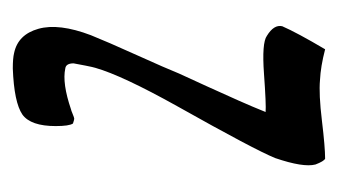

<svg xmlns="http://www.w3.org/2000/svg" viewBox="-134 -638 528 300"><g transform="rotate(-90 130.0 -488.0)"><path d="M173 -732Q189 -732 197 -730Q226 -724 235 -692Q244 -660 225 -610Q215 -585 194 -538.5Q173 -492 165 -472Q158 -457 145.5 -429.5Q133 -402 123 -379.5Q113 -357 105 -337Q116 -336 164.5 -339.5Q213 -343 224 -335Q242 -324 239 -311Q229 -288 203 -244Q176 -251 155 -252Q133 -254 91.5 -249Q50 -244 32 -244Q28 -246 23 -259Q18 -278 33 -322Q46 -354 114 -475Q162 -561 174 -603Q175 -606 177.5 -618.5Q180 -631 181 -637Q181 -649 173 -650Q150 -655 109 -641Q108 -641 102 -638.5Q96 -636 94.5 -636Q93 -636 87 -638Q83 -644 83 -665Q83 -704 101 -717Q120 -730 173 -732Z"/></g></svg>

Font: Amit
Style: Regular
Weight: 400
Version: Version 1.1